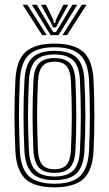

<svg xmlns="http://www.w3.org/2000/svg" viewBox="-20 -795 466 823"><path d="M213.8 8Q126.5 8 88.2 -28.8Q50 -65.5 46 -147.5Q42.2 -222.5 42 -296.4Q41.8 -370.2 46 -452.5Q50.2 -537.8 90.4 -572.9Q130.5 -608 213.8 -608Q298.5 -608 337.6 -572.1Q376.8 -536.2 381 -452.2Q384.5 -374.8 384.6 -298.8Q384.8 -222.8 381 -147.5Q376.5 -62.2 336.4 -27.1Q296.2 8 213.8 8ZM213.8 -7.5Q288.5 -7.5 323 -40.1Q357.5 -72.8 361.5 -148.8Q365 -220.2 365.1 -294.4Q365.2 -368.5 361.5 -451.2Q357.8 -527 323.4 -559.8Q289 -592.5 213.8 -592.5Q138.5 -592.5 103.9 -560Q69.2 -527.5 65.2 -451.2Q61 -365 61.4 -293.6Q61.8 -222.2 65.2 -148.5Q69 -73.2 103.2 -40.4Q137.5 -7.5 213.8 -7.5ZM213.8 -23Q146.8 -23 117.4 -53Q88 -83 84.5 -150Q81 -226 80.8 -297.1Q80.5 -368.2 84.8 -450.2Q88.2 -519.2 118.8 -548.1Q149.2 -577 213.8 -577Q278.5 -577 308.6 -547.9Q338.8 -518.8 342 -450.5Q345.8 -370.8 345.9 -299.1Q346 -227.5 342 -149.8Q338.5 -81.8 308.6 -52.4Q278.8 -23 213.8 -23ZM213.8 -38.5Q269 -38.5 294.4 -64.6Q319.8 -90.8 322.8 -151.5Q326.2 -223.8 326.4 -294.4Q326.5 -365 322.8 -449Q320 -511 293.8 -536.2Q267.5 -561.5 213.8 -561.5Q156.8 -561.5 131.9 -534.8Q107 -508 104 -448.8Q100.2 -372.8 100.1 -302Q100 -231.2 104 -150.5Q107 -90.2 132.6 -64.4Q158.2 -38.5 213.8 -38.5ZM213.8 -54Q168 -54 147 -76.6Q126 -99.2 123.2 -151Q119.8 -229.5 119.6 -299.4Q119.5 -369.2 123.2 -448.2Q126 -501.5 147.5 -523.8Q169 -546 213.8 -546Q259 -546 280 -523.4Q301 -500.8 303.5 -448.2Q307.2 -363 307 -292.5Q306.8 -222 303.5 -152Q300.8 -99.2 279.8 -76.6Q258.8 -54 213.8 -54ZM213.8 -69.5Q249 -69.5 265.4 -88.9Q281.8 -108.2 284 -152.8Q287.5 -224.8 287.8 -292.9Q288 -361 284 -447.2Q282 -491 265.9 -510.8Q249.8 -530.5 213.8 -530.5Q177.2 -530.5 161.1 -510.6Q145 -490.8 142.8 -447.5Q139 -367.5 139 -299.6Q139 -231.8 142.8 -151.8Q145 -108.5 161.2 -89Q177.5 -69.5 213.8 -69.5ZM77 -774.8H97.2L180.2 -644.5H160.5ZM116.8 -774.8H137.5L190.5 -685.5L208.5 -657.2H219.5L237.2 -685.5L290.5 -774.8H311.2L231 -644.5H197ZM155.8 -774.8H176.8L208 -711.2L211.5 -696.2H216.5L220 -711.2L251.8 -774.8H272.8L232 -700.8L220.5 -677.5H207.5L196.2 -700.8ZM330.8 -774.8H351L267.5 -644.5H247.8Z"/></svg>

Font: Big Shoulders Inline Text SemiBold
Style: Regular
Weight: 600
Designer: Patric King
Foundry: XO Type Co
Version: Version 1.000